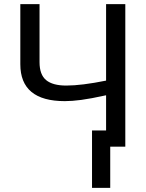

<svg xmlns="http://www.w3.org/2000/svg" viewBox="-20 -708 707 927"><path d="M492.2 -248Q416.5 -231.4 372.1 -225.6Q327.6 -219.7 293 -219.7Q78.1 -219.7 78.1 -397.9V-688H170.9V-407.7Q170.9 -347.7 202.6 -321.3Q234.4 -294.9 299.8 -294.9Q374 -294.9 492.2 -318.8V-688H585V0H512.2V199.2H424.3V-78.1H492.2Z"/></svg>

Font: Arimo
Style: Regular
Weight: 400
Designer: Steve Matteson
Foundry: Monotype Imaging Inc.
Version: Version 1.33